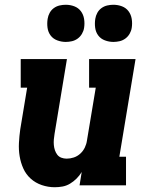

<svg xmlns="http://www.w3.org/2000/svg" viewBox="-20 -778 640 806"><path d="M210 8Q182 8 155.5 -1Q129 -10 109 -28Q89 -46 78 -70.5Q67 -95 62.5 -122Q58 -149 59.5 -178Q61 -207 65 -235L94 -410H67V-530H261L209 -216Q207 -204 206 -192.5Q205 -181 206 -169.5Q207 -158 210.5 -147.5Q214 -137 220.5 -128.5Q227 -120 237.5 -116Q248 -112 260 -112Q275 -112 290 -117Q305 -122 317 -133Q329 -144 336 -158.5Q343 -173 345 -188L382 -410H354V-530H549L481 -120H509V0H314L323 -56Q314 -41 301.5 -28.5Q289 -16 274 -7Q259 2 242.5 5Q226 8 210 8ZM456 -602Q438 -602 420.5 -608.5Q403 -615 392.5 -629Q382 -643 379.5 -661.5Q377 -680 380 -699Q382 -712 388.5 -724Q395 -736 406 -744Q417 -752 430 -755Q443 -758 456 -758Q475 -758 492 -751.5Q509 -745 519.5 -731Q530 -717 533 -698.5Q536 -680 533 -661Q531 -648 524 -636Q517 -624 506 -616Q495 -608 482 -605Q469 -602 456 -602ZM256 -602Q238 -602 220.5 -608.5Q203 -615 192.5 -629Q182 -643 179.5 -661.5Q177 -680 180 -699Q182 -712 188.5 -724Q195 -736 206 -744Q217 -752 230 -755Q243 -758 256 -758Q275 -758 292 -751.5Q309 -745 319.5 -731Q330 -717 333 -698.5Q336 -680 333 -661Q331 -648 324 -636Q317 -624 306 -616Q295 -608 282 -605Q269 -602 256 -602Z"/></svg>

Font: Iosevka Slab HvExObl
Style: Regular
Weight: 900
Width: 7
Italic angle: -9°
Monospace: yes
Designer: Belleve Invis
Foundry: Belleve Invis
Version: Version 11.1.1; ttfautohint (v1.8.3)